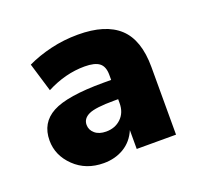

<svg xmlns="http://www.w3.org/2000/svg" viewBox="-68 -791 476 459"><g transform="rotate(-20 169.5 -562.0)"><path d="M310 -584V-412H210V-460Q199 -434 176.5 -420.5Q154 -407 125 -407Q80 -407 50.5 -435.5Q21 -464 21 -502Q21 -547 59 -567.5Q97 -588 189 -588H209V-601Q209 -622 197.5 -631Q186 -640 160 -640Q111 -640 63 -615L41 -688Q68 -701 101.5 -709Q135 -717 171 -717Q241 -717 275.5 -685Q310 -653 310 -584ZM209 -529V-539H199Q151 -539 134 -531Q117 -523 117 -507Q117 -494 127.5 -485Q138 -476 156 -476Q179 -476 194 -490.5Q209 -505 209 -529Z"/></g></svg>

Font: Muli
Style: Bold
Weight: 700
Designer: Vernon Adams
Foundry: Vernon Adams
Version: Version 2.001